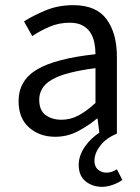

<svg xmlns="http://www.w3.org/2000/svg" viewBox="-20 -518 544 744"><path d="M376 206Q338 206 311.5 184.5Q285 163 285 121Q285 101 292 82.5Q299 64 310.5 48Q322 32 336.5 18.5Q351 5 365 -4L358 -58H355Q320 -29 280 -8.5Q240 12 194 12Q133 12 92.5 -24Q52 -60 52 -126Q52 -206 123 -248.5Q194 -291 350 -308Q350 -331 345.5 -353Q341 -375 330 -392Q319 -409 299.5 -419.5Q280 -430 250 -430Q208 -430 171 -414Q134 -398 105 -378L73 -435Q107 -457 156 -477.5Q205 -498 264 -498Q353 -498 393 -443.5Q433 -389 433 -298V0Q391 17 368.5 46.5Q346 76 346 105Q346 128 360 139.5Q374 151 392 151Q404 151 414 147.5Q424 144 433 138L454 179Q440 190 417.5 198Q395 206 376 206ZM218 -54Q253 -54 284 -70.5Q315 -87 350 -119V-254Q289 -246 247.5 -235Q206 -224 180.5 -209Q155 -194 143.5 -174.5Q132 -155 132 -132Q132 -90 157 -72Q182 -54 218 -54Z"/></svg>

Font: Processing Sans Pro
Style: Regular
Weight: 400
Designer: Paul D. Hunt
Foundry: Adobe Systems Incorporated
Version: Version 2.020;PS 2.000;hotconv 1.0.86;makeotf.lib2.5.63406